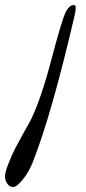

<svg xmlns="http://www.w3.org/2000/svg" viewBox="-48 -597 342 768"><path d="M12 -2Q39 -53 73 -113Q114 -194 156 -353Q198 -512 213 -544.5Q228 -577 248 -577Q255 -577 255 -565Q255 -553 249 -529Q158 -138 83 52Q67 92 43 121.5Q19 151 4.5 151Q-10 151 -19 137.5Q-28 124 -28 108.5Q-28 93 -15 59.5Q-2 26 12 -2Z"/></svg>

Font: Cookie
Style: Regular
Weight: 400
Designer: Ania Kruk
Foundry: Ania Kruk
Version: Version 1.004